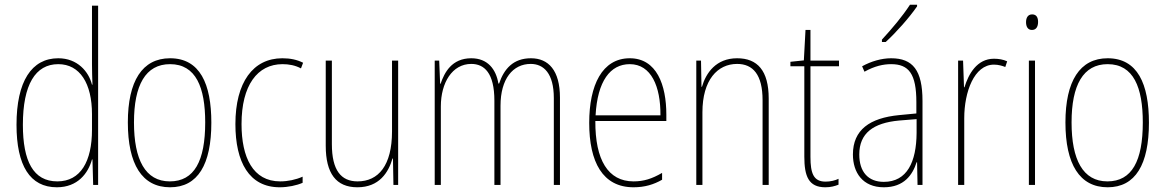

<svg xmlns="http://www.w3.org/2000/svg" viewBox="-20 -784 4942 814"><path d="M221 10C310 10 354 -50 370 -108H372L375 0H396V-760H370V-511C370 -483 371 -456 372 -425H370C356 -481 308 -537 227 -537C114 -537 50 -439 50 -255C50 -82 107 10 221 10ZM223 -15C121 -15 77 -101 77 -255C77 -425 130 -512 227 -512C319 -512 370 -430 370 -300V-234C370 -100 322 -15 223 -15Z M876 -264C876 -428 828 -537 701 -537C583 -537 522 -440 522 -265C522 -88 582 10 701 10C819 10 876 -87 876 -264ZM548 -265C548 -423 597 -512 701 -512C811 -512 850 -413 850 -265C850 -102 804 -15 700 -15C596 -15 548 -107 548 -265Z M1166 10C1201 10 1238 2 1263 -9V-35C1234 -22 1200 -15 1168 -15C1052 -15 1004 -117 1004 -258C1004 -422 1071 -512 1178 -512C1205 -512 1232 -507 1256 -494L1265 -518C1239 -531 1211 -537 1177 -537C1053 -537 978 -435 978 -258C978 -97 1036 10 1166 10Z M1668 -527H1642V-227C1642 -82 1584 -15 1496 -15C1426 -15 1387 -62 1387 -173V-527H1361V-166C1361 -49 1405 10 1495 10C1588 10 1627 -53 1644 -112H1646L1648 0H1668Z M2231 -537C2156 -537 2117 -492 2096 -430H2093C2083 -490 2048 -537 1978 -537C1895 -537 1864 -476 1848 -429H1846L1842 -527H1823V0H1849V-333C1849 -433 1897 -513 1978 -513C2033 -513 2076 -475 2076 -357V0H2102V-336C2102 -449 2154 -513 2230 -513C2285 -513 2328 -473 2328 -368V0H2354V-370C2354 -486 2305 -537 2231 -537Z M2650 -537C2533 -537 2478 -423 2478 -263C2478 -97 2535 10 2666 10C2714 10 2752 -2 2787 -22V-51C2744 -26 2709 -15 2666 -15C2558 -15 2503 -106 2504 -271H2805V-298C2805 -424 2764 -537 2650 -537ZM2650 -512C2741 -512 2781 -417 2780 -295H2505C2513 -440 2567 -512 2650 -512Z M3105 -537C3016 -537 2973 -475 2956 -416H2954L2952 -527H2932V0H2958V-308C2958 -445 3022 -513 3105 -513C3172 -513 3213 -468 3213 -359V0H3239V-366C3239 -485 3191 -537 3105 -537Z M3480 -14C3429 -14 3416 -49 3416 -119V-503H3537V-527H3416V-657H3395L3388 -528L3331 -522V-503H3390V-120C3390 -37 3408 10 3479 10C3503 10 3519 5 3535 -1V-26C3521 -19 3501 -14 3480 -14Z M3868 -757V-764H3838C3806 -715 3764 -665 3719 -616V-606H3735C3778 -645 3835 -709 3868 -757ZM3758 -537C3717 -537 3673 -524 3635 -503L3645 -480C3688 -504 3725 -512 3758 -512C3833 -512 3865 -471 3865 -351V-303L3792 -296C3668 -284 3596 -234 3596 -129C3596 -53 3637 10 3727 10C3813 10 3849 -43 3866 -96H3868L3870 0H3891V-356C3891 -486 3850 -537 3758 -537ZM3792 -273 3866 -279V-220C3865 -98 3826 -13 3727 -13C3661 -13 3623 -55 3623 -129C3623 -219 3682 -263 3792 -273Z M4194 -535C4122 -535 4086 -470 4069 -414H4067L4063 -527H4042V0H4068V-283C4068 -394 4110 -510 4194 -510C4213 -510 4229 -505 4242 -500L4250 -524C4233 -532 4213 -535 4194 -535Z M4356 -723C4336 -723 4330 -706 4330 -690C4330 -672 4337 -657 4355 -657C4373 -657 4381 -671 4381 -691C4381 -707 4376 -723 4356 -723ZM4368 -527H4342V0H4368Z M4851 -264C4851 -428 4803 -537 4676 -537C4558 -537 4497 -440 4497 -265C4497 -88 4557 10 4676 10C4794 10 4851 -87 4851 -264ZM4523 -265C4523 -423 4572 -512 4676 -512C4786 -512 4825 -413 4825 -265C4825 -102 4779 -15 4675 -15C4571 -15 4523 -107 4523 -265Z"/></svg>

Font: Noto Sans Thai Cond Thin
Style: Regular
Weight: 100
Width: 3
Designer: Monotype Design Team
Foundry: Monotype Imaging Inc.
Version: Version 2.002